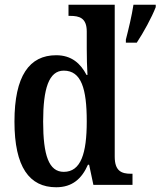

<svg xmlns="http://www.w3.org/2000/svg" viewBox="-20 -780 677 810"><path d="M217 10C285 10 325 -26 351 -85H356L374 0H539V-47H532C492 -47 464 -59 464 -119V-760H269V-713H276C314 -713 346 -705 346 -647V-575C346 -539 347 -497 349 -464H345C320 -512 282 -547 217 -547C104 -547 41 -460 41 -267C41 -75 104 10 217 10ZM511 -613V-600H557C585 -642 621 -708 637 -750V-760H543C536 -713 522 -656 511 -613ZM249 -55C186 -55 162 -125 162 -267C162 -406 186 -482 249 -482C323 -482 346 -406 346 -268C346 -132 321 -55 249 -55Z"/></svg>

Font: Noto Serif Bengali Condensed SemiBold
Style: Regular
Weight: 600
Width: 3
Designer: Juan Bruce, Universal Thirst, Indian Type Foundry and the Monotype Design Team.
Foundry: Monotype Imaging Inc.
Version: Version 2.003